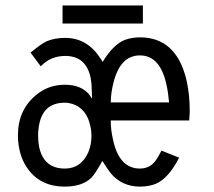

<svg xmlns="http://www.w3.org/2000/svg" viewBox="-20 -672 787 706"><path d="M210 -651.9V-585.4H505.4V-651.9ZM218.3 -294.4C228 -294.4 237.3 -292.5 246.1 -290C281.2 -278.8 303.7 -251 312.5 -207C314.9 -196.3 316.4 -185.5 316.4 -173.3C316.4 -151.4 312.5 -131.3 305.2 -113.3C287.6 -72.8 258.8 -52.2 218.3 -52.2C167 -52.2 135.3 -78.6 124 -131.3C121.6 -144 120.1 -158.2 120.1 -173.3C120.1 -183.1 120.6 -192.9 122.1 -202.1C129.9 -263.7 162.1 -294.4 218.3 -294.4ZM357.4 -444.3C355.5 -448.2 353 -452.1 350.6 -455.6C317.9 -506.8 274.4 -532.7 220.2 -532.7C193.4 -532.7 170.9 -528.3 152.3 -520.5C139.6 -515.1 119.6 -501 92.3 -478.5L129.9 -428.2L133.3 -431.6C157.2 -455.1 186 -466.3 220.2 -466.3C271 -466.3 302.2 -439.5 313.5 -385.3C315.9 -371.1 317.4 -356 317.4 -338.4L318.4 -309.1C312.5 -317.9 312 -318.4 308.1 -324.2C288.6 -348.1 258.8 -360.4 218.3 -360.4C177.7 -360.4 142.6 -347.7 112.3 -322.3C68.4 -286.1 45.9 -236.8 45.9 -173.3C45.9 -155.8 47.9 -139.2 51.3 -123C55.2 -103.5 61.5 -86.4 70.3 -70.3C101.1 -14.2 150.4 14.2 218.3 14.2C261.7 14.2 294.4 2.9 316.4 -19C325.2 -27.8 338.4 -47.9 356.4 -80.1C369.6 -59.6 379.4 -44.9 386.2 -36.1C413.6 -2.9 449.7 14.2 494.6 14.2C516.6 14.2 536.1 10.7 552.7 3.9C584 -9.3 612.8 -41.5 638.7 -92.3L573.7 -118.2C565.9 -103 560.1 -92.8 556.6 -87.9C542 -64 521.5 -52.2 494.6 -52.2C443.4 -52.2 410.2 -87.9 395.5 -159.2C390.1 -181.6 387.2 -205.1 387.2 -229H675.8L677.7 -262.2C677.7 -301.8 674.3 -336.9 667.5 -369.1C666 -375 665 -380.9 663.6 -386.2C637.7 -484.9 581.5 -534.7 494.6 -534.7C474.1 -534.7 455.6 -531.2 439.5 -525.4C410.6 -514.2 383.3 -486.8 357.4 -444.3ZM387.2 -295.4C387.7 -320.3 391.1 -343.3 396.5 -365.2C413.1 -434.1 445.8 -468.3 494.6 -468.3C544.4 -468.3 577.6 -431.6 592.8 -357.4C596.7 -339.8 599.6 -319.3 601.6 -295.4Z"/></svg>

Font: Tuffy
Style: Regular
Weight: 500
Designer: Thatcher Ulrich, Karoly Barta and Michael Everson
Version: Version 001.270